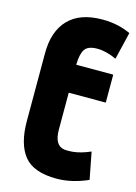

<svg xmlns="http://www.w3.org/2000/svg" viewBox="-125 -863 680 962"><g transform="rotate(15 215.5 -382.0)"><path d="M215 -544H407V-399H215V-208Q215 -125 268 -118Q280 -116 309 -118Q352 -122 402 -144L429 -4Q345 33 267 33Q147 33 98 -28Q49 -89 49 -208V-560Q49 -673 108.5 -735Q168 -797 285 -797Q365 -797 431 -766L397 -624Q343 -649 297 -649Q249 -649 232.5 -624.5Q216 -600 215 -544Z"/></g></svg>

Font: Repo
Style: ExtraBold
Weight: 800
Designer: Stefan Peev
Foundry: Context Ltd
Version: Version 001.000